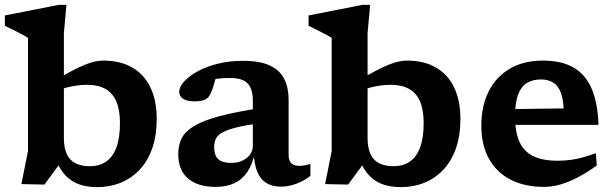

<svg xmlns="http://www.w3.org/2000/svg" viewBox="-32 -756 2521 789"><path d="M197 -102H227.5L150.5 2.5L56 0.5L83 -135.5V-600Q76.5 -605 61.5 -613Q46.5 -621 27 -630.8Q7.5 -640.5 -12 -650V-692.5L209 -736H241L230.5 -619.5V-189.5Q230.5 -149.5 242.2 -123.5Q254 -97.5 278 -85.2Q302 -73 337.5 -73Q376 -73 403.8 -91.8Q431.5 -110.5 446.2 -149.8Q461 -189 461 -251Q461 -304.5 446 -339.2Q431 -374 400.8 -390.8Q370.5 -407.5 325.5 -407.5Q304 -407.5 281.2 -404.2Q258.5 -401 236.2 -394.8Q214 -388.5 193.5 -379L189 -422.5Q231.5 -448 263 -464.5Q294.5 -481 317.5 -490.2Q340.5 -499.5 358.5 -503.2Q376.5 -507 392.5 -507Q463.5 -507 512.8 -477.8Q562 -448.5 587 -395Q612 -341.5 612 -268Q612 -199.5 593.8 -147Q575.5 -94.5 542.2 -59Q509 -23.5 464.2 -5.2Q419.5 13 366.5 13Q327.5 13 295.2 2.2Q263 -8.5 238.2 -33.8Q213.5 -59 197 -102Z M1047.5 -313 1038.5 -250Q976 -241.5 938.5 -232Q901 -222.5 881.2 -211.2Q861.5 -200 854.8 -185.2Q848 -170.5 848 -151.5Q848 -117.5 864.8 -102Q881.5 -86.5 918 -86.5Q944 -86.5 964 -95.8Q984 -105 995.5 -120.8Q1007 -136.5 1007 -156.5V-342.5Q1007 -390 986 -412.8Q965 -435.5 913.5 -435.5Q887 -435.5 866.8 -433.2Q846.5 -431 830 -426.5L860.5 -464Q856.5 -442.5 852 -426Q847.5 -409.5 843 -395.8Q838.5 -382 832.5 -370Q824.5 -351.5 808.2 -345.5Q792 -339.5 766 -339.5Q735 -339.5 719.8 -350.5Q704.5 -361.5 704.5 -379Q704.5 -398.5 723.8 -420.2Q743 -442 778.2 -461.8Q813.5 -481.5 861.2 -493.8Q909 -506 966 -506Q1036 -506 1077 -486.8Q1118 -467.5 1136 -431.8Q1154 -396 1154 -346.5V-120Q1154 -103.5 1159 -93.5Q1164 -83.5 1173.8 -79Q1183.5 -74.5 1198.5 -74.5Q1208.5 -74.5 1219.8 -76.5Q1231 -78.5 1243.5 -82V-33Q1217 -12.5 1185.2 -0.8Q1153.5 11 1122.5 11Q1087 11 1062.8 -3.8Q1038.5 -18.5 1025.8 -48.8Q1013 -79 1010.5 -126.5L1015.5 -129.5Q1006 -81.5 984.8 -50Q963.5 -18.5 931 -3.2Q898.5 12 854.5 12Q781.5 12 741 -22.2Q700.5 -56.5 700.5 -123Q700.5 -158.5 714 -186.5Q727.5 -214.5 764.2 -237.2Q801 -260 869.5 -278.5Q938 -297 1047.5 -313Z M1445 -102H1475.5L1398.5 2.5L1304 0.5L1331 -135.5V-600Q1324.5 -605 1309.5 -613Q1294.5 -621 1275 -630.8Q1255.5 -640.5 1236 -650V-692.5L1457 -736H1489L1478.5 -619.5V-189.5Q1478.5 -149.5 1490.2 -123.5Q1502 -97.5 1526 -85.2Q1550 -73 1585.5 -73Q1624 -73 1651.8 -91.8Q1679.5 -110.5 1694.2 -149.8Q1709 -189 1709 -251Q1709 -304.5 1694 -339.2Q1679 -374 1648.8 -390.8Q1618.5 -407.5 1573.5 -407.5Q1552 -407.5 1529.2 -404.2Q1506.5 -401 1484.2 -394.8Q1462 -388.5 1441.5 -379L1437 -422.5Q1479.5 -448 1511 -464.5Q1542.5 -481 1565.5 -490.2Q1588.5 -499.5 1606.5 -503.2Q1624.5 -507 1640.5 -507Q1711.5 -507 1760.8 -477.8Q1810 -448.5 1835 -395Q1860 -341.5 1860 -268Q1860 -199.5 1841.8 -147Q1823.5 -94.5 1790.2 -59Q1757 -23.5 1712.2 -5.2Q1667.5 13 1614.5 13Q1575.5 13 1543.2 2.2Q1511 -8.5 1486.2 -33.8Q1461.5 -59 1445 -102Z M2199 -507Q2276.5 -507 2325.8 -478Q2375 -449 2399.8 -390.5Q2424.5 -332 2427.5 -243H2052.5L2051.5 -307.5L2324.5 -311L2285 -287.5Q2284.5 -341.5 2273.8 -372.2Q2263 -403 2242.2 -416.2Q2221.5 -429.5 2191 -429.5Q2156.5 -429.5 2132.8 -414.8Q2109 -400 2096.8 -366.8Q2084.5 -333.5 2084.5 -277.5Q2084.5 -212.5 2103 -172.5Q2121.5 -132.5 2160.2 -114Q2199 -95.5 2259 -95.5Q2290 -95.5 2317 -99.5Q2344 -103.5 2368.5 -110.8Q2393 -118 2416.5 -126.5L2420.5 -76Q2381 -47.5 2343.5 -27.8Q2306 -8 2271.2 2Q2236.5 12 2204 12Q2124 12 2066.2 -17.8Q2008.5 -47.5 1977.2 -103.8Q1946 -160 1946 -240Q1946 -320 1976 -380Q2006 -440 2062.8 -473.5Q2119.5 -507 2199 -507Z"/></svg>

Font: Newsreader 9pt SemiBold
Style: Regular
Weight: 600
Designer: Hugues Gentile
Foundry: Production Type
Version: Version 1.003